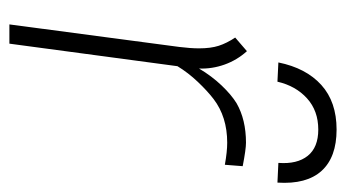

<svg xmlns="http://www.w3.org/2000/svg" viewBox="-184 -554 737 409"><g transform="rotate(90 184.5 -349.5)"><path d="M334 -498 331 -460Q303 -465 284 -465Q229 -465 191 -436Q174 -423 154.5 -402.5Q135 -382 121 -359L73 -1H32L80 -363Q83 -387 83 -405Q83 -430 77.5 -447Q72 -464 60 -482L89 -507Q108 -486 117.5 -459.5Q127 -433 126 -405Q142 -432 162 -453Q182 -474 200 -485Q235 -505 284 -505Q298 -505 334 -498ZM369 -572 327 -574Q330 -614 312 -636.5Q294 -659 256 -659Q216 -659 189.5 -635Q163 -611 154 -572L113 -574Q125 -633 161 -665.5Q197 -698 256 -698Q315 -698 344 -666Q373 -634 369 -572Z"/></g></svg>

Font: Bellota Light
Style: Italic
Weight: 300
Italic angle: -7.5°
Designer: Kemie Guaida
Foundry: Kemie Guaida
Version: Version 4.001